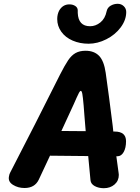

<svg xmlns="http://www.w3.org/2000/svg" viewBox="-20 -979 737 1010"><path d="M598 -157H592L604 -69Q605 -65 605 -59Q605 -28 582.5 -8.5Q560 11 526 11Q499 11 478.5 0Q458 -11 456 -31L444 -158L243 -160L184 -34Q163 10 109 10Q75 10 48.5 -6.5Q22 -23 27 -50Q29 -63 33 -70Q166 -327 296 -587Q321 -636 338.5 -662Q356 -688 377.5 -700Q399 -712 430 -712Q475 -712 501 -685.5Q527 -659 536 -596Q553 -477 573 -316L576 -287H583Q643 -287 643 -236Q643 -201 630.5 -179Q618 -157 598 -157ZM431 -289Q431 -285 424 -372L420 -424Q416 -470 413 -485.5Q410 -501 405 -501Q401 -501 395.5 -491Q390 -481 383 -465L368 -431L303 -290ZM281 -879Q281 -903 291 -923Q310 -956 345 -956Q363 -956 376 -947.5Q389 -939 389 -924V-911Q392 -841 454 -841Q483 -841 508 -861Q533 -881 541 -920Q545 -939 562 -949Q579 -959 599 -959Q618 -959 631 -946.5Q644 -934 644 -916Q644 -874 615 -835Q586 -796 539.5 -772.5Q493 -749 446 -749Q400 -749 362 -765.5Q324 -782 302.5 -812Q281 -842 281 -879Z"/></svg>

Font: Mali
Style: Bold Italic
Weight: 700
Italic angle: -10°
Version: Version 1.000; ttfautohint (v1.6)